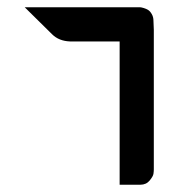

<svg xmlns="http://www.w3.org/2000/svg" viewBox="-20 -752 514 528"><path d="M361 -732Q363 -732 365.5 -732Q368 -732 375 -730Q382 -728 387.5 -724.5Q393 -721 397.5 -713Q402 -705 402 -695L403 -670V-639V-638V-286Q403 -281 402 -274Q401 -267 391.5 -255.5Q382 -244 366 -244H309V-638H173Q142 -639 123 -658L48 -732Z"/></svg>

Font: ECO
Style: Regular
Weight: 400
Version: Version 1.1